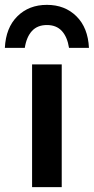

<svg xmlns="http://www.w3.org/2000/svg" viewBox="-67 -770 386 790"><path d="M187 -505V0H65V-505ZM217 -573Q210 -618 187.5 -642.5Q165 -667 126 -667Q87 -667 64.5 -642.5Q42 -618 35 -573H-47Q-43 -656 4.5 -703Q52 -750 126 -750Q200 -750 247.5 -703Q295 -656 299 -573Z"/></svg>

Font: Livvic SemiBold
Style: Regular
Weight: 600
Designer: Jacques Le Bailly, Baron von Fonthausen
Version: Version 1.001; ttfautohint (v1.8.2)